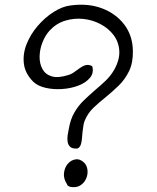

<svg xmlns="http://www.w3.org/2000/svg" viewBox="-20 -752 662 812"><path d="M308 -124Q287 -122 277.5 -130.5Q268 -139 266 -152.5Q264 -166 266 -179.5Q268 -193 270 -202Q271 -206 271 -207Q278 -248 295 -277Q312 -306 335 -328Q358 -350 381 -370Q405 -390 426.5 -410.5Q448 -431 463 -457Q487 -500 484.5 -537.5Q482 -575 460.5 -603.5Q439 -632 405 -650Q371 -668 332 -672Q293 -676 255.5 -664.5Q218 -653 190 -623Q171 -602 159.5 -572.5Q148 -543 147.5 -513Q147 -483 159.5 -460Q172 -437 199 -429Q226 -421 270 -435Q280 -438 288.5 -443.5Q297 -449 305 -455Q331 -475 344.5 -477Q358 -479 370 -472Q378 -444 360.5 -423Q343 -402 311.5 -390Q280 -378 243 -375.5Q206 -373 173 -380.5Q140 -388 121 -406Q86 -441 81 -482.5Q76 -524 92.5 -565.5Q109 -607 139.5 -642.5Q170 -678 207 -701.5Q244 -725 279 -729Q353 -739 412 -716.5Q471 -694 506 -647.5Q541 -601 542 -537Q543 -486 525.5 -450.5Q508 -415 481.5 -389.5Q455 -364 427 -341Q399 -319 375 -296Q351 -273 338 -241Q334 -231 332.5 -219Q331 -207 329 -194Q327 -160 323 -144.5Q319 -129 308 -124ZM276 38Q272 36 268 34Q264 32 264 28Q248 4 250.5 -19.5Q253 -43 266.5 -59Q280 -75 299.5 -78Q319 -81 337 -63Q348 -51 350 -32.5Q352 -14 344 4Q336 22 319 32.5Q302 43 276 38Z"/></svg>

Font: Yuji Hentaigana Akebono
Style: Regular
Weight: 400
Designer: Kataoka Yuji
Foundry: Kinuta Font Factory
Version: Version 3.002